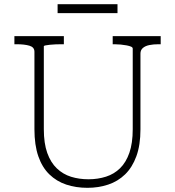

<svg xmlns="http://www.w3.org/2000/svg" viewBox="-20 -883 838 920"><path d="M190 -264Q190 -196 206.5 -150Q223 -104 252.5 -76Q282 -48 320.5 -36Q359 -24 404 -24Q449 -24 488 -36.5Q527 -49 555.5 -77Q584 -105 600 -151Q616 -197 616 -264V-650Q616 -656 608 -659.5Q600 -663 587 -665.5Q574 -668 558.5 -669.5Q543 -671 529 -671H520V-710H750V-671H739Q715 -671 695.5 -667Q676 -663 664.5 -653Q653 -643 653 -626V-263Q653 -188 633.5 -134.5Q614 -81 579.5 -47.5Q545 -14 498.5 1.5Q452 17 399 17Q344 17 297.5 1.5Q251 -14 216.5 -47.5Q182 -81 163.5 -134.5Q145 -188 145 -264V-635Q145 -657 121 -664Q97 -671 60 -671H49V-710H286V-671H277Q263 -671 247.5 -670.5Q232 -670 219 -668.5Q206 -667 198 -665.5Q190 -664 190 -661ZM256 -863H543V-820H256Z"/></svg>

Font: Roboto Serif 20pt Thin
Style: Regular
Weight: 250
Version: Version 1.008